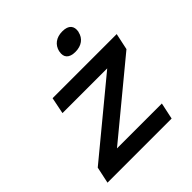

<svg xmlns="http://www.w3.org/2000/svg" viewBox="-191 -839 974 974"><g transform="rotate(-45 296.0 -352.5)"><path d="M132 -500 114 -411H435L45 -89L26 0H486L505 -89H183L573 -411L592 -500ZM324 -643C316 -606 336 -584 380 -584C425 -584 454 -607 462 -643L463 -645C470 -682 452 -705 407 -705C362 -705 333 -682 324 -645Z"/></g></svg>

Font: LT Wave Medium
Style: Italic
Weight: 500
Designer: Daniel Lyons
Version: Version 2.5 (Glyphs App)